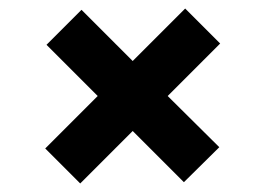

<svg xmlns="http://www.w3.org/2000/svg" viewBox="-20 -515 622 450"><path d="M168 -85 86 -167 209 -290 89 -410 171 -492 291 -372 414 -495 496 -413 373 -290 494 -170 411 -88 291 -208Z"/></svg>

Font: DM Sans 9pt ExtraBold
Style: Regular
Weight: 800
Version: Version 4.004;gftools[0.9.30]